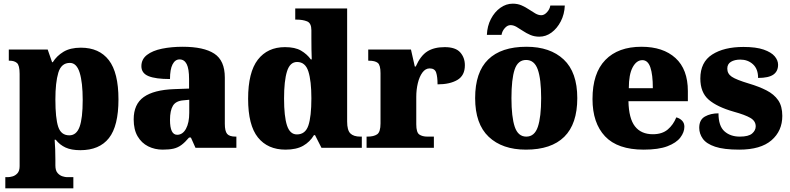

<svg xmlns="http://www.w3.org/2000/svg" viewBox="-20 -806 4310 1047"><path d="M9 221V160H24Q33 160 48 156Q63 152 75 139Q87 126 87 100V-403Q87 -450 72.5 -462.5Q58 -475 33 -475H28V-536H240L264 -467H268Q289 -501 326 -523.5Q363 -546 421 -546Q521 -546 573.5 -478Q626 -410 626 -264Q626 -119 574 -53Q522 13 418 13Q369 13 337.5 -1.5Q306 -16 284 -44H278Q280 -19 281 8.5Q282 36 282 66V96Q282 124 294 137.5Q306 151 321 155.5Q336 160 344 160H380V221ZM358 -68Q397 -68 414 -114.5Q431 -161 431 -261Q431 -356 414.5 -409.5Q398 -463 361 -463Q314 -463 298 -409.5Q282 -356 282 -264Q282 -161 297.5 -114.5Q313 -68 358 -68Z M867 10Q824 10 788 -8Q752 -26 730.5 -62.5Q709 -99 709 -155Q709 -238 764 -277Q819 -316 930 -320L1011 -323V-375Q1011 -431 998 -456.5Q985 -482 959 -482Q935 -482 921 -455Q907 -428 907 -375Q828 -375 789.5 -391Q751 -407 751 -445Q751 -483 781.5 -506.5Q812 -530 863.5 -540.5Q915 -551 976 -551Q1091 -551 1148.5 -513.5Q1206 -476 1206 -383V-131Q1206 -91 1218.5 -76Q1231 -61 1265 -61H1269V0H1046L1021 -56H1011Q989 -30 969.5 -15.5Q950 -1 926.5 4.5Q903 10 867 10ZM946 -71Q976 -71 994 -103.5Q1012 -136 1012 -191V-262L981 -259Q939 -256 923 -229.5Q907 -203 907 -152Q907 -71 946 -71Z M1537 10Q1440 10 1386.5 -56.5Q1333 -123 1333 -267Q1333 -412 1386 -480.5Q1439 -549 1534 -549Q1589 -549 1621.5 -530Q1654 -511 1675 -482H1680Q1679 -505 1678.5 -536Q1678 -567 1678 -596V-641Q1678 -680 1654.5 -689.5Q1631 -699 1598 -699H1590V-760H1873V-143Q1873 -96 1890.5 -78.5Q1908 -61 1945 -61H1953V0H1733L1698 -69H1692Q1670 -32 1633 -11Q1596 10 1537 10ZM1599 -73Q1645 -73 1661.5 -121.5Q1678 -170 1678 -270Q1678 -365 1661.5 -416.5Q1645 -468 1600 -468Q1561 -468 1545 -416.5Q1529 -365 1529 -269Q1529 -171 1545 -122Q1561 -73 1599 -73Z M1979 0V-61H1984Q2018 -61 2036.5 -73.5Q2055 -86 2055 -133V-407Q2055 -451 2040 -463Q2025 -475 1992 -475H1988V-536H2221L2242 -443H2247Q2273 -502 2310 -525.5Q2347 -549 2405 -549Q2464 -549 2489.5 -520.5Q2515 -492 2515 -450Q2515 -394 2474 -370Q2433 -346 2366 -346Q2366 -387 2358.5 -410Q2351 -433 2323 -433Q2300 -433 2283.5 -410.5Q2267 -388 2258.5 -352.5Q2250 -317 2250 -278V-128Q2250 -84 2266.5 -72.5Q2283 -61 2311 -61H2346V0Z M2848 10Q2719 10 2645 -60Q2571 -130 2571 -271Q2571 -412 2642 -481.5Q2713 -551 2851 -551Q2980 -551 3054 -481.5Q3128 -412 3128 -271Q3128 -130 3057 -60Q2986 10 2848 10ZM2850 -61Q2895 -61 2913 -114.5Q2931 -168 2931 -271Q2931 -375 2912.5 -427Q2894 -479 2849 -479Q2804 -479 2786.5 -427Q2769 -375 2769 -271Q2769 -168 2787 -114.5Q2805 -61 2850 -61ZM2921 -606Q2894 -606 2872 -615.5Q2850 -625 2831.5 -637.5Q2813 -650 2796.5 -659.5Q2780 -669 2764 -669Q2747 -669 2732.5 -652.5Q2718 -636 2715 -616H2635Q2637 -664 2657 -702.5Q2677 -741 2708.5 -763.5Q2740 -786 2776 -786Q2803 -786 2824.5 -776.5Q2846 -767 2864.5 -754.5Q2883 -742 2899.5 -732.5Q2916 -723 2932 -723Q2948 -723 2963 -739.5Q2978 -756 2981 -776H3060Q3058 -728 3038 -689.5Q3018 -651 2987.5 -628.5Q2957 -606 2921 -606Z M3490 10Q3348 10 3279.5 -62.5Q3211 -135 3211 -266Q3211 -407 3281 -479Q3351 -551 3478 -551Q3596 -551 3663.5 -489.5Q3731 -428 3731 -309V-254H3407Q3409 -160 3442.5 -117Q3476 -74 3540 -74Q3591 -74 3621.5 -100Q3652 -126 3668 -166Q3687 -161 3699.5 -148Q3712 -135 3712 -115Q3712 -85 3690 -56Q3668 -27 3619.5 -8.5Q3571 10 3490 10ZM3540 -325Q3540 -399 3526.5 -438.5Q3513 -478 3483 -478Q3451 -478 3430 -439Q3409 -400 3409 -325Z M4011 10Q3927 10 3879.5 -6Q3832 -22 3812.5 -49.5Q3793 -77 3793 -109Q3793 -153 3824 -170.5Q3855 -188 3898 -188Q3898 -119 3930.5 -90Q3963 -61 4014 -61Q4062 -61 4081.5 -78Q4101 -95 4101 -117Q4101 -146 4072 -163Q4043 -180 3981 -197Q3890 -223 3844.5 -262.5Q3799 -302 3799 -378Q3799 -467 3863.5 -508.5Q3928 -550 4034 -550Q4103 -550 4144.5 -535.5Q4186 -521 4204.5 -499Q4223 -477 4223 -453Q4223 -417 4197 -399Q4171 -381 4114 -381Q4114 -430 4086 -455.5Q4058 -481 4017 -481Q3986 -481 3966 -469Q3946 -457 3946 -432Q3946 -404 3970.5 -387.5Q3995 -371 4065 -350Q4119 -334 4160 -313Q4201 -292 4223.5 -259.5Q4246 -227 4246 -174Q4246 -92 4187 -41Q4128 10 4011 10Z"/></svg>

Font: Noto Serif Hentaigana Black
Style: Regular
Weight: 900
Designer: Kazuhiro Yamada
Foundry: nipponia
Version: Version 1.000; ttfautohint (v1.8.4.7-5d5b)